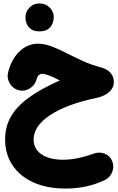

<svg xmlns="http://www.w3.org/2000/svg" viewBox="-20 -720 680 1102"><path d="M126 -621.1Q126 -651.9 148.7 -676Q171.4 -700.2 205.6 -700.2Q231 -700.2 248.5 -689.5Q266.1 -678.7 275.9 -663.1Q288.6 -643.1 288.6 -621.1Q288.6 -605.5 281.7 -586.4Q274.9 -567.4 257.1 -553.7Q239.3 -540 207 -540Q173.8 -540 156.5 -554Q139.2 -567.9 132.3 -585.9Q126 -603 126 -621.1ZM198.2 -469.2Q234.9 -469.2 275.1 -454.1Q315.4 -439 359.6 -416.3Q403.8 -393.6 453.4 -370.8Q502.9 -348.1 558.6 -333.5Q633.3 -313 633.3 -247.6Q633.3 -216.3 607.2 -192.4Q581.1 -168.5 536.1 -158.7Q363.8 -122.6 268.3 -59.6Q172.9 3.4 172.9 81.1Q172.9 134.8 218.3 165.8Q263.7 196.8 341.8 196.8Q420.9 196.8 516.1 162.1Q549.8 149.9 580.6 161.9Q611.3 173.8 623.5 204.1Q636.7 235.4 623.8 267.8Q610.8 300.3 579.6 314.5Q476.6 362.3 356 362.3Q251 362.3 172.9 327.4Q94.7 292.5 52 228.8Q9.3 165 9.3 79.6Q9.3 9.3 41.5 -48.8Q73.7 -106.9 143.1 -158Q212.4 -209 323.2 -258.3Q250 -296.4 223.1 -296.4Q197.8 -296.4 189.5 -263.2Q180.2 -230 149.9 -211.9Q119.6 -193.8 87.4 -202.1Q54.7 -210.4 36.4 -241Q18.1 -271.5 26.4 -304.2Q44.9 -379.9 91.6 -424.6Q138.2 -469.2 198.2 -469.2Z"/></svg>

Font: Mikhak-DS1-FD Black
Style: Regular
Weight: 900
Designer: Amin Abedi
Version: Version 3.2